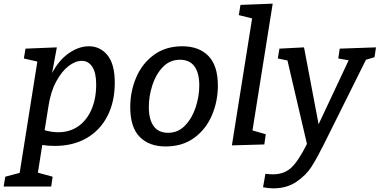

<svg xmlns="http://www.w3.org/2000/svg" viewBox="-77 -794 2084 1054"><path d="M553 -340Q553 -234 512 -155.5Q471 -77 397 -35Q323 7 225 7Q185 7 155 2L131 154L212 176L204 230H-57L-48 176L31 155L128 -456L54 -473L63 -527L235 -534L209 -393Q246 -464 301 -502Q356 -540 411 -540Q473 -540 513 -491Q553 -442 553 -340ZM168 -79Q209 -68 242 -68Q306 -68 353 -101Q400 -134 425.5 -193.5Q451 -253 451 -330Q451 -395 429.5 -427.5Q408 -460 372 -460Q337 -460 299.5 -431.5Q262 -403 231.5 -346.5Q201 -290 189 -211Z M1119 -324Q1119 -238 1086.5 -161.5Q1054 -85 989.5 -37.5Q925 10 832 10Q742 10 690 -42.5Q638 -95 638 -206Q638 -292 670.5 -368.5Q703 -445 767.5 -492.5Q832 -540 924 -540Q1015 -540 1067 -487Q1119 -434 1119 -324ZM740 -207Q740 -138 766.5 -101.5Q793 -65 846 -65Q901 -65 939.5 -105.5Q978 -146 997.5 -206Q1017 -266 1017 -325Q1017 -393 990.5 -429.5Q964 -466 911 -466Q855 -466 816.5 -425.5Q778 -385 759 -325Q740 -265 740 -207Z M1243 -767 1420 -774 1309 -78 1382 -57 1374 -1 1196 4 1307 -693 1234 -711Z M1987 -534 1979 -480 1932 -466 1700 0Q1663 74 1633.5 120.5Q1604 167 1551 203.5Q1498 240 1423 240Q1397 240 1367 234L1380 160Q1402 163 1421 163Q1484 163 1523.5 125Q1563 87 1608 -4L1501 -462L1448 -473L1457 -527L1592 -534L1672 -112L1837 -463L1780 -473L1788 -527Z"/></svg>

Font: Bitter Pro Medium
Style: Italic
Weight: 500
Italic angle: -9°
Designer: Sol Matas, and Bitter project Authors
Foundry: Sol Matas
Version: Version 1.010